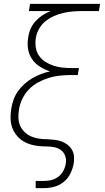

<svg xmlns="http://www.w3.org/2000/svg" viewBox="-20 -755 540 990"><path d="M164 215V178H207Q225 178 244.5 173.5Q264 169 280.5 156.5Q297 144 306.5 126Q316 108 319 89Q323 69 316.5 50Q310 31 295 19.5Q280 8 260 4Q240 0 219.5 0Q199 0 179 -2Q159 -4 140 -9.5Q121 -15 104 -24.5Q87 -34 74 -47.5Q61 -61 51.5 -78Q42 -95 38 -114Q34 -133 34.5 -153.5Q35 -174 38 -195Q42 -218 50 -241Q58 -264 72.5 -284.5Q87 -305 106 -322Q125 -339 146.5 -351.5Q168 -364 191 -373Q214 -382 238 -387Q210 -396 185.5 -411.5Q161 -427 145 -450.5Q129 -474 124.5 -504Q120 -534 126 -565Q129 -587 138.5 -608Q148 -629 164 -646.5Q180 -664 200 -677Q220 -690 242 -698H129L135 -735H496L490 -698H404Q380 -698 355.5 -696Q331 -694 307 -688.5Q283 -683 259 -672.5Q235 -662 214.5 -645.5Q194 -629 181.5 -606.5Q169 -584 165 -560Q161 -535 164.5 -511Q168 -487 181 -468Q194 -449 213.5 -436.5Q233 -424 255.5 -416.5Q278 -409 302 -406.5Q326 -404 351 -404H387L381 -368H345Q317 -368 288.5 -365Q260 -362 232 -353.5Q204 -345 177 -330.5Q150 -316 129 -294Q108 -272 95 -245Q82 -218 78 -190Q78 -189 78 -189Q78 -189 78 -189Q74 -168 75 -146Q76 -124 84.5 -105.5Q93 -87 108 -73Q123 -59 142 -51Q161 -43 182 -40Q203 -37 225 -37Q244 -36 262.5 -34Q281 -32 298 -25.5Q315 -19 329 -8Q343 3 351.5 18Q360 33 361.5 51.5Q363 70 360 89Q355 115 342.5 140.5Q330 166 308 183.5Q286 201 259.5 208Q233 215 207 215Z"/></svg>

Font: Iosevka SS04 XLt Obl
Style: Regular
Weight: 200
Italic angle: -9°
Monospace: yes
Designer: Belleve Invis
Foundry: Belleve Invis
Version: Version 19.0.0; ttfautohint (v1.8.4)